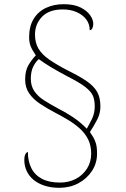

<svg xmlns="http://www.w3.org/2000/svg" viewBox="-20 -780 599 916"><path d="M263 116Q223 116 191.5 105.5Q160 95 139 77Q118 59 107 35Q96 11 96 -17Q96 -33 99.5 -41Q103 -49 107 -52Q111 -55 113 -55Q113 -11 129.5 22Q146 55 180 73Q214 91 266 91Q308 91 341.5 73.5Q375 56 395 24.5Q415 -7 415 -47Q415 -86 400.5 -115Q386 -144 361 -166.5Q336 -189 305.5 -207.5Q275 -226 242 -243Q204 -263 171.5 -284.5Q139 -306 119.5 -334Q100 -362 100 -400Q100 -442 115 -468Q130 -494 151 -516Q133 -542 126 -560Q119 -578 119 -603Q119 -654 140 -689Q161 -724 198.5 -742Q236 -760 284 -760Q333 -760 364 -744.5Q395 -729 410 -707.5Q425 -686 425 -666Q425 -654 420.5 -645Q416 -636 408 -636Q408 -666 391 -688Q374 -710 345 -722.5Q316 -735 280 -735Q214 -735 180.5 -700Q147 -665 147 -615Q147 -576 163.5 -548Q180 -520 214.5 -496Q249 -472 303 -444Q360 -416 394 -392.5Q428 -369 443.5 -341.5Q459 -314 459 -272Q459 -239 444 -210Q429 -181 409 -150Q417 -138 424.5 -126Q432 -114 437.5 -96Q443 -78 443 -47Q443 -1 418.5 36Q394 73 353.5 94.5Q313 116 263 116ZM394 -166Q404 -183 418 -211Q432 -239 432 -272Q432 -302 423.5 -322.5Q415 -343 387.5 -364.5Q360 -386 301 -416Q254 -441 222.5 -460Q191 -479 165 -498Q150 -485 138.5 -462Q127 -439 127 -404Q127 -369 144.5 -344Q162 -319 191.5 -300.5Q221 -282 256 -263Q294 -244 329 -220.5Q364 -197 394 -166Z"/></svg>

Font: Noto Rashi Hebrew Thin
Style: Regular
Weight: 250
Version: Version 1.006